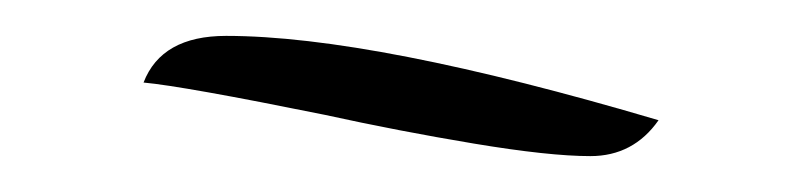

<svg xmlns="http://www.w3.org/2000/svg" viewBox="-20 -505 447 107"><path d="M161 -441Q82 -457 60 -459Q70 -485 106 -485Q188 -485 347 -438Q333 -418 309 -418Q286 -418 244 -425Q202 -432 161 -441Z"/></svg>

Font: Dancing Script
Style: Regular
Weight: 400
Designer: Pablo Impallari
Foundry: Pablo Impallari
Version: Version 2.000